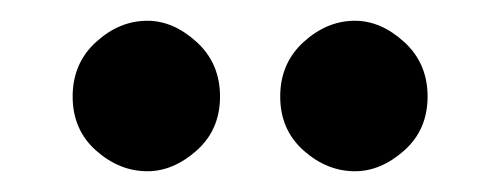

<svg xmlns="http://www.w3.org/2000/svg" viewBox="-20 -635 482 185"><path d="M50 -542Q50 -574 72.5 -594.5Q95 -615 122 -615Q147 -615 169.5 -594.5Q192 -574 192 -542Q192 -510 169.5 -490Q147 -470 122 -470Q95 -470 72.5 -490Q50 -510 50 -542ZM250 -542Q250 -574 272.5 -594.5Q295 -615 322 -615Q347 -615 369.5 -594.5Q392 -574 392 -542Q392 -510 369.5 -490Q347 -470 322 -470Q295 -470 272.5 -490Q250 -510 250 -542Z"/></svg>

Font: Josefin Sans Thin
Style: Bold
Weight: 700
Version: Version 2.000